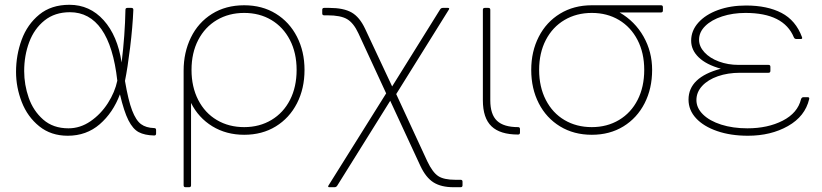

<svg xmlns="http://www.w3.org/2000/svg" viewBox="-20 -539 3433 802"><path d="M481 -145Q452 -68 396.5 -20Q341 28 263 28Q193 28 144 -11.5Q95 -51 71 -112.5Q47 -174 47 -239Q47 -309 70.5 -373Q94 -437 144 -478Q194 -519 270 -519Q355 -519 413 -454.5Q471 -390 488 -278Q502 -392 504 -498Q504 -506 512 -506H529Q537 -506 537 -498Q534 -426 523.5 -340.5Q513 -255 502 -201Q516 -119 532 -77.5Q548 -36 569 -20.5Q590 -5 624 -4Q632 -4 632 4V19Q632 27 624 27Q584 26 559.5 13Q535 0 516.5 -36.5Q498 -73 481 -145ZM272 -488Q209 -488 166 -453.5Q123 -419 102 -363Q81 -307 81 -242Q81 -185 100 -130.5Q119 -76 160.5 -39.5Q202 -3 266 -3Q315 -3 358 -32.5Q401 -62 430.5 -108Q460 -154 470 -202Q454 -345 404 -416.5Q354 -488 272 -488Z M747 235V-244Q747 -320 777.5 -382.5Q808 -445 865.5 -481Q923 -517 1000 -517Q1075 -517 1132 -482Q1189 -447 1220.5 -385.5Q1252 -324 1252 -247Q1252 -169 1220.5 -107.5Q1189 -46 1132 -11Q1075 24 1000 24Q925 24 867 -11.5Q809 -47 778 -109V235Q778 243 770 243H755Q747 243 747 235ZM1000 -8Q1064 -8 1114 -38Q1164 -68 1191.5 -122Q1219 -176 1219 -247Q1219 -318 1191 -372Q1163 -426 1113.5 -455.5Q1064 -485 1000 -485Q936 -485 886 -455.5Q836 -426 808 -372Q780 -318 780 -247Q780 -176 808 -121.5Q836 -67 886 -37.5Q936 -8 1000 -8Z M1736 154 1610 -118 1389 236Q1385 243 1377 243H1356Q1348 243 1352 236L1593 -149L1477 -400Q1457 -443 1430 -459Q1403 -475 1348 -475H1334Q1326 -475 1326 -483V-498Q1326 -506 1334 -506H1356Q1415 -506 1448.5 -487Q1482 -468 1505 -419L1618 -178L1818 -499Q1822 -506 1830 -506H1851Q1859 -506 1855 -499L1635 -146L1765 135Q1787 181 1810.5 196.5Q1834 212 1882 212H1904Q1912 212 1912 220V235Q1912 243 1904 243H1874Q1823 243 1791 223Q1759 203 1736 154Z M2005 -506H2020Q2028 -506 2028 -498V-120Q2028 -61 2056 -34.5Q2084 -8 2144 -8Q2152 -8 2152 0V15Q2152 23 2144 23Q2069 23 2033 -11.5Q1997 -46 1997 -120V-498Q1997 -506 2005 -506Z M2704 -247Q2704 -169 2672.5 -107.5Q2641 -46 2584 -11Q2527 24 2452 24Q2377 24 2319.5 -11Q2262 -46 2230.5 -107.5Q2199 -169 2199 -247Q2199 -324 2230.5 -385.5Q2262 -447 2319.5 -482Q2377 -517 2452 -517H2741Q2749 -517 2749 -509V-495Q2749 -487 2741 -487H2568Q2632 -450 2668 -386.5Q2704 -323 2704 -247ZM2452 -8Q2516 -8 2566 -38Q2616 -68 2643.5 -122Q2671 -176 2671 -247Q2671 -318 2643 -372Q2615 -426 2565.5 -455.5Q2516 -485 2452 -485Q2388 -485 2338 -455.5Q2288 -426 2260 -372Q2232 -318 2232 -247Q2232 -176 2260 -121.5Q2288 -67 2338 -37.5Q2388 -8 2452 -8Z M3104 28Q3032 28 2975.5 8.5Q2919 -11 2887.5 -45Q2856 -79 2856 -123Q2856 -216 2991 -252Q2930 -269 2898.5 -299.5Q2867 -330 2867 -369Q2867 -411 2897 -444.5Q2927 -478 2979 -497Q3031 -516 3096 -516Q3185 -516 3244.5 -485Q3304 -454 3330 -384Q3333 -376 3325 -376H3307Q3299 -376 3296 -383Q3254 -485 3094 -485Q3041 -485 2996.5 -470.5Q2952 -456 2926 -430.5Q2900 -405 2900 -373Q2900 -345 2922.5 -320.5Q2945 -296 2983 -282Q3021 -268 3064 -268H3190Q3198 -268 3198 -260V-243Q3198 -235 3190 -235H3071Q3020 -235 2978.5 -220.5Q2937 -206 2913 -180Q2889 -154 2889 -121Q2889 -88 2916.5 -61Q2944 -34 2992.5 -18.5Q3041 -3 3102 -3Q3187 -3 3249.5 -35Q3312 -67 3326 -125Q3329 -133 3336 -133H3354Q3358 -133 3359.5 -131Q3361 -129 3360 -125Q3343 -53 3271.5 -12.5Q3200 28 3104 28Z"/></svg>

Font: LINE Seed JP_TTF Thin
Style: Regular
Weight: 250
Designer: LY Corporation & Fontrix & Fontworks
Version: Version 1.008